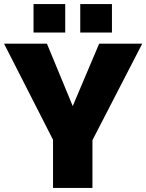

<svg xmlns="http://www.w3.org/2000/svg" viewBox="-33 -925 720 945"><path d="M198 -710 325 -403 455 -710H667L422 -235V0H228V-237L-13 -710ZM132 -765V-905H288V-765ZM362 -765V-905H518V-765Z"/></svg>

Font: Raleway
Style: Heavy
Weight: 900
Designer: Matt McInerney, Pablo Impallari, Rodrigo Fuenzalida
Foundry: Matt McInerney, Pablo Impallari, Rodrigo Fuenzalida
Version: Version 2.001; ttfautohint (v0.8) -G 200 -r 50